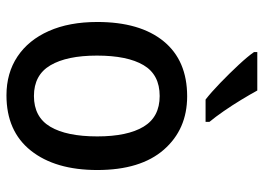

<svg xmlns="http://www.w3.org/2000/svg" viewBox="-131 -675 816 594"><g transform="rotate(90 277.0 -378.0)"><path d="M506 -271Q506 -141 446 -65.5Q386 10 275 10Q206 10 155 -24Q104 -58 76 -121Q48 -184 48 -271Q48 -403 107.5 -476Q167 -549 278 -549Q380 -549 443 -477Q506 -405 506 -271ZM152 -270Q152 -177 182 -126Q212 -75 277 -75Q342 -75 372 -125.5Q402 -176 402 -271Q402 -364 372 -414Q342 -464 277 -464Q211 -464 181.5 -414Q152 -364 152 -270ZM260 -766Q272 -744 289 -716Q306 -688 324 -662Q342 -636 357 -618V-606H288Q266 -623 236.5 -651.5Q207 -680 180.5 -708.5Q154 -737 141 -756V-766Z"/></g></svg>

Font: Noto Sans Thai SemCond Med
Style: Regular
Weight: 500
Width: 4
Designer: Monotype Design Team
Foundry: Monotype Imaging Inc.
Version: Version 2.002; ttfautohint (v1.8.4.7-5d5b)